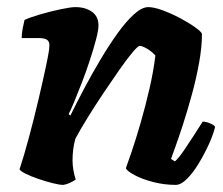

<svg xmlns="http://www.w3.org/2000/svg" viewBox="-20 -520 626 540"><path d="M158 0Q147 0 127.5 -5Q108 -10 87.5 -17Q67 -24 52 -31.5Q37 -39 35 -44Q47 -80 61 -132Q75 -184 88 -239Q101 -294 110 -337Q113 -352 115 -362Q117 -372 118 -380Q119 -388 119 -393Q119 -404 111.5 -408.5Q104 -413 88 -413H41Q41 -426 44 -441Q47 -456 49 -464Q64 -471 93 -479.5Q122 -488 150.5 -494Q179 -500 192 -500Q220 -500 238.5 -487Q257 -474 257 -448Q257 -435 250 -408.5Q243 -382 232.5 -350Q222 -318 210 -287Q198 -256 188 -232Q178 -208 173 -199L178 -195Q195 -230 216.5 -270.5Q238 -311 262 -351.5Q286 -392 310 -425.5Q334 -459 356.5 -479.5Q379 -500 397 -500Q413 -500 437.5 -491Q462 -482 486.5 -469Q511 -456 528.5 -443.5Q546 -431 548 -425Q548 -388 540 -343.5Q532 -299 519.5 -253.5Q507 -208 494.5 -169.5Q482 -131 472.5 -105Q463 -79 461 -73L472 -66Q483 -76 497 -96.5Q511 -117 525.5 -139.5Q540 -162 550 -178Q559 -178 571 -173Q583 -168 585 -163Q580 -142 567.5 -114.5Q555 -87 539 -60.5Q523 -34 506 -17Q489 0 474 0Q442 0 411 -8Q380 -16 358.5 -27.5Q337 -39 334 -47Q339 -60 350.5 -94Q362 -128 375.5 -174.5Q389 -221 400.5 -271Q412 -321 417 -364Q409 -373 400 -379Q391 -385 384 -388Q377 -391 373 -391Q368 -391 352.5 -372.5Q337 -354 316 -324Q295 -294 271.5 -259Q248 -224 227 -190Q206 -156 192 -130Q188 -116 186 -100.5Q184 -85 184 -69Q184 -55 186.5 -41Q189 -27 193 -15Q186 -10 176 -5.5Q166 -1 158 0Z"/></svg>

Font: Texturina 12pt Black
Style: Italic
Weight: 900
Italic angle: -11°
Designer: Guillermo Torres Carreño
Foundry: Omnibus-Type
Version: Version 1.002